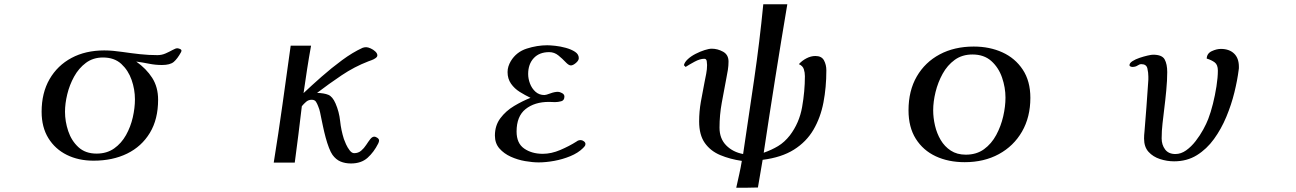

<svg xmlns="http://www.w3.org/2000/svg" viewBox="-20 -755 6040 895"><path d="M609 -292Q609 -338 593.5 -382.5Q578 -427 545.5 -457Q513 -487 460 -487Q414 -487 380.5 -462Q347 -437 325.5 -398Q304 -359 293.5 -315.5Q283 -272 283 -234Q283 -189 298 -144Q313 -99 345.5 -69Q378 -39 430 -39Q478 -39 512 -63Q546 -87 567.5 -125.5Q589 -164 599 -208Q609 -252 609 -292ZM826 -518Q826 -516 824 -512Q807 -481 790 -466.5Q773 -452 735 -452Q704 -452 674.5 -458Q645 -464 615 -468Q662 -435 689.5 -392Q717 -349 717 -290Q717 -199 678.5 -135.5Q640 -72 572.5 -39Q505 -6 416 -6Q346 -6 291.5 -33Q237 -60 205.5 -111Q174 -162 174 -234Q174 -322 211 -386Q248 -450 313.5 -485Q379 -520 466 -520Q487 -520 508 -518Q529 -516 550 -513Q591 -507 632 -502.5Q673 -498 714 -498Q734 -498 752 -506Q770 -514 784.5 -522Q799 -530 806 -530Q811 -530 818.5 -527Q826 -524 826 -518Z M1747 -100Q1747 -94 1743 -86Q1723 -46 1693.5 -19.5Q1664 7 1616 7Q1589 7 1567.5 -2Q1546 -11 1530 -33Q1522 -44 1513.5 -66Q1505 -88 1498 -114Q1491 -140 1486 -164Q1481 -188 1478 -202Q1475 -217 1472 -231.5Q1469 -246 1463 -260Q1459 -271 1453 -280.5Q1447 -290 1433 -290Q1418 -290 1407 -280.5Q1396 -271 1387 -260Q1379 -194 1371 -128Q1363 -62 1354 3H1256Q1278 -133 1297 -269.5Q1316 -406 1335 -542H1430Q1420 -487 1411.5 -432Q1403 -377 1395 -321Q1432 -356 1478.5 -397Q1525 -438 1574.5 -474.5Q1624 -511 1670 -532Q1678 -535 1687 -535Q1695 -535 1707.5 -529.5Q1720 -524 1729.5 -515Q1739 -506 1739 -497Q1739 -490 1730.5 -484Q1722 -478 1712 -474.5Q1702 -471 1697 -469Q1632 -444 1572.5 -404Q1513 -364 1458 -322Q1491 -321 1510.5 -313Q1530 -305 1544 -273Q1561 -234 1565.5 -191Q1570 -148 1583 -107Q1586 -98 1593 -82.5Q1600 -67 1610 -54Q1620 -41 1631 -41Q1650 -41 1663.5 -52.5Q1677 -64 1687 -79.5Q1697 -95 1706 -106.5Q1715 -118 1725 -118Q1731 -118 1739 -112.5Q1747 -107 1747 -100Z M2709 -84Q2709 -78 2706 -74Q2703 -70 2698 -65Q2675 -42 2638.5 -27Q2602 -12 2563 -5Q2524 2 2491 2Q2463 2 2428 -4Q2393 -10 2361 -24.5Q2329 -39 2308 -63Q2287 -87 2287 -123Q2287 -170 2312.5 -204Q2338 -238 2376.5 -261Q2415 -284 2453 -299Q2428 -311 2403 -326.5Q2378 -342 2362 -365Q2346 -388 2346 -419Q2346 -433 2350 -445.5Q2354 -458 2361 -470Q2387 -513 2435.5 -528.5Q2484 -544 2531 -544Q2544 -544 2568 -541.5Q2592 -539 2617.5 -532Q2643 -525 2660.5 -513.5Q2678 -502 2678 -484Q2678 -473 2664.5 -461.5Q2651 -450 2641 -450Q2631 -450 2616.5 -465.5Q2602 -481 2583 -496.5Q2564 -512 2540 -512Q2494 -512 2468 -484Q2442 -456 2442 -410Q2442 -388 2450.5 -365.5Q2459 -343 2476 -327.5Q2493 -312 2518 -312Q2525 -312 2545 -319.5Q2565 -327 2581 -327Q2589 -327 2600 -321Q2611 -315 2611 -305Q2611 -287 2596 -283Q2581 -279 2567 -279Q2560 -279 2553 -279.5Q2546 -280 2539 -280Q2472 -280 2430 -246.5Q2388 -213 2388 -142Q2388 -87 2423.5 -62.5Q2459 -38 2510 -38Q2550 -38 2592 -56Q2634 -74 2667 -95Q2669 -97 2673 -99Q2679 -102 2687 -102Q2694 -102 2701.5 -96.5Q2709 -91 2709 -84Z M3832 -427Q3832 -348 3818.5 -277.5Q3805 -207 3772 -150.5Q3739 -94 3681 -57.5Q3623 -21 3535 -10Q3530 22 3524 54.5Q3518 87 3513 119Q3488 120 3463 120Q3438 120 3412 120Q3419 88 3426 57Q3433 26 3438 -5Q3383 -13 3337.5 -32Q3292 -51 3265.5 -88.5Q3239 -126 3239 -189Q3239 -235 3247 -280.5Q3255 -326 3264 -371Q3268 -391 3272 -411.5Q3276 -432 3276 -452Q3276 -458 3274.5 -469.5Q3273 -481 3263 -481Q3243 -481 3218 -467.5Q3193 -454 3176 -443L3168 -451Q3171 -465 3186 -479Q3201 -493 3222.5 -504Q3244 -515 3264.5 -521.5Q3285 -528 3298 -528Q3325 -528 3350.5 -514Q3376 -500 3376 -468Q3376 -449 3373 -429.5Q3370 -410 3366 -391Q3355 -333 3344.5 -276Q3334 -219 3334 -160Q3334 -109 3365 -77.5Q3396 -46 3444 -37Q3470 -211 3495.5 -385.5Q3521 -560 3538 -735H3650Q3621 -563 3593.5 -389.5Q3566 -216 3540 -43Q3577 -56 3607 -74Q3637 -92 3662 -124Q3706 -182 3719 -256Q3732 -330 3732 -400Q3732 -417 3727 -432.5Q3722 -448 3704 -456Q3718 -472 3739 -483Q3760 -494 3781 -494Q3810 -494 3821 -473.5Q3832 -453 3832 -427Z M4667 -300Q4667 -347 4651 -393.5Q4635 -440 4601 -470.5Q4567 -501 4513 -501Q4465 -501 4430.5 -476Q4396 -451 4374 -411Q4352 -371 4341 -326Q4330 -281 4330 -241Q4330 -206 4338.5 -169.5Q4347 -133 4365 -102.5Q4383 -72 4412 -53Q4441 -34 4482 -34Q4532 -34 4567 -59.5Q4602 -85 4624 -126Q4646 -167 4656.5 -213Q4667 -259 4667 -300ZM4783 -299Q4783 -209 4744 -141.5Q4705 -74 4636 -36.5Q4567 1 4477 1Q4401 1 4342 -26.5Q4283 -54 4249 -108Q4215 -162 4215 -241Q4215 -332 4253.5 -398.5Q4292 -465 4360.5 -501.5Q4429 -538 4519 -538Q4593 -538 4652.5 -511Q4712 -484 4747.5 -430.5Q4783 -377 4783 -299Z M5755 -444Q5755 -440 5755 -436.5Q5755 -433 5754 -429Q5748 -381 5734 -324Q5720 -267 5696.5 -210.5Q5673 -154 5639 -107Q5605 -60 5559 -31.5Q5513 -3 5453 -3Q5420 -3 5387.5 -13.5Q5355 -24 5334 -47Q5313 -70 5313 -109Q5313 -117 5313.5 -125.5Q5314 -134 5315 -142Q5320 -199 5324 -255.5Q5328 -312 5332 -369Q5333 -377 5333 -384Q5333 -391 5333 -398Q5333 -416 5328.5 -436Q5324 -456 5300 -456Q5292 -456 5282.5 -449.5Q5273 -443 5258 -443Q5255 -443 5250 -445Q5245 -447 5245 -451Q5245 -461 5259 -470Q5273 -479 5292.5 -485.5Q5312 -492 5329.5 -496Q5347 -500 5355 -500Q5397 -500 5409 -478Q5421 -456 5421 -419Q5421 -381 5416.5 -333.5Q5412 -286 5407 -247Q5403 -213 5399 -179Q5395 -145 5395 -110Q5395 -80 5411 -58.5Q5427 -37 5459 -37Q5485 -37 5509 -54Q5533 -71 5553.5 -97.5Q5574 -124 5589 -151.5Q5604 -179 5612 -200Q5624 -231 5634 -271Q5644 -311 5650.5 -352.5Q5657 -394 5657 -426Q5657 -453 5642.5 -464Q5628 -475 5605 -482Q5606 -506 5628.5 -516.5Q5651 -527 5671 -527Q5710 -527 5732.5 -505.5Q5755 -484 5755 -444Z"/></svg>

Font: Kaisei HarunoUmi Medium
Style: Regular
Weight: 500
Designer: Font-Kai, 金井和夫
Foundry: KAZUO KANAI
Version: Version 5.003